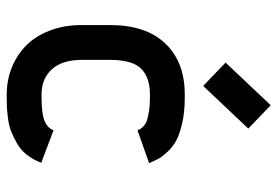

<svg xmlns="http://www.w3.org/2000/svg" viewBox="-146 -659 817 565"><g transform="rotate(90 262.5 -376.5)"><path d="M363.3 -372.6Q360.8 -378.4 359.4 -381.3Q357.9 -384.3 351.1 -390.6Q344.2 -397 335.2 -400.1Q326.2 -403.3 308.6 -406.2Q291 -409.2 267.6 -409.2H257.8Q208 -409.2 182.1 -383.3Q156.2 -357.4 156.2 -291.5V-208.5Q156.2 -151.4 183.8 -120.8Q211.4 -90.3 257.8 -90.3H267.6Q312 -90.3 334.2 -98.6Q356.4 -106.9 363.3 -125.5L459 -89.4Q449.7 -64.9 435.1 -46.6Q420.4 -28.3 401.6 -17.8Q382.8 -7.3 366.2 -0.7Q349.6 5.9 327.9 8.5Q306.2 11.2 295.2 11.7Q284.2 12.2 267.6 12.2H257.8Q216.3 12.2 179.4 -2.4Q142.6 -17.1 114.5 -44.4Q86.4 -71.8 70.1 -114.3Q53.7 -156.7 53.7 -208.5V-291.5Q53.7 -397.5 108.2 -454.6Q162.6 -511.7 257.8 -511.7H267.6Q309.6 -511.7 342.3 -504.2Q375 -496.6 393.6 -486.6Q412.1 -476.6 426.5 -461.2Q440.9 -445.8 446.5 -435.5Q452.1 -425.3 458 -411.6Q459.5 -408.2 460 -406.7ZM232.9 -565.9 164.1 -631.8 289.6 -764.6 358.4 -698.7Z"/></g></svg>

Font: Anka/Coder Condensed
Style: Bold
Weight: 700
Width: 4
Monospace: yes
Version: Version 001.100